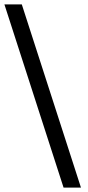

<svg xmlns="http://www.w3.org/2000/svg" viewBox="-31 -800 401 870"><path d="M335.8 50H257L-11 -780H67.8Z"/></svg>

Font: Mohave Light
Style: Regular
Weight: 300
Designer: Gumpita Rahayu
Foundry: Tokotype
Version: Version 2.003